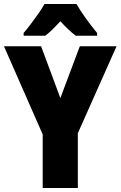

<svg xmlns="http://www.w3.org/2000/svg" viewBox="-20 -947 607 967"><path d="M284 -453 382 -714H567L372 -276V0H195V-270L0 -714H187ZM365 -927Q384 -894 412 -855Q440 -816 469 -781V-767H362Q344 -780 325 -798Q306 -816 284 -840Q261 -815 242.5 -797Q224 -779 208 -767H99V-781Q114 -798 134.5 -825Q155 -852 174.5 -880Q194 -908 204 -927Z"/></svg>

Font: Noto Sans Myanmar UI Condensed Black
Style: Regular
Weight: 900
Width: 3
Designer: Monotype Design Team
Foundry: Monotype Imaging Inc.
Version: Version 2.103; ttfautohint (v1.8.4.7-5d5b)